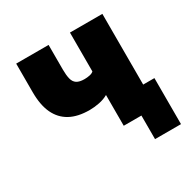

<svg xmlns="http://www.w3.org/2000/svg" viewBox="-146 -641 890 903"><g transform="rotate(-30 299.5 -189.0)"><path d="M444 128V0H358V-122H585V128ZM348 0V-167Q327 -155 300 -149.5Q273 -144 247 -144Q183 -144 141 -167Q99 -190 77.5 -235.5Q56 -281 56 -351V-506H232V-372Q232 -342 237 -321.5Q242 -301 256.5 -291.5Q271 -282 298 -282Q313 -282 327 -285Q341 -288 348 -295V-506H524V0Z"/></g></svg>

Font: Nunito Sans 7pt Condensed Black
Style: Regular
Weight: 900
Width: 3
Designer: Vernon Adams
Foundry: Vernon Adams
Version: Version 3.101;gftools[0.9.27]